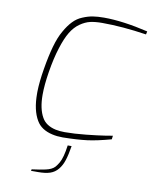

<svg xmlns="http://www.w3.org/2000/svg" viewBox="-81 -597 663 830"><g transform="rotate(10 251.0 -182.5)"><path d="M143.6 170.9H112.3L113.8 164.1Q122.1 163.1 130.9 161.6Q139.2 160.2 147.5 159.2Q164.1 156.2 173.3 154.3Q201.2 148.4 213.9 134.3Q220.7 126.5 228.5 113.3Q242.2 89.8 249.5 35.2H266.6Q260.3 74.7 252.4 98.6Q244.6 123 230.5 140.1Q216.3 157.2 195.8 164.1Q175.3 170.9 143.6 170.9ZM222.7 4.9Q196.3 4.9 175.8 0Q126 -11.2 105.5 -46.9Q80.1 -89.8 80.1 -161.6V-171.9Q81.1 -215.8 90.8 -272.9Q100.1 -329.6 112.3 -373Q124.5 -416.5 141.1 -444.8Q157.2 -473.6 174.8 -491.7Q192.4 -510.3 215.3 -519.5Q238.3 -529.3 259.8 -532.7Q280.8 -536.1 308.6 -536.1Q390.6 -536.1 502.4 -509.8L499.5 -496.1Q393.6 -512.2 304.7 -512.2Q274.9 -512.2 252.9 -507.3Q231 -502.4 208.5 -486.8Q186 -471.2 169.4 -443.8Q152.8 -416.5 138.7 -371.1Q124 -325.7 113.8 -262.2Q104.5 -204.6 104.5 -162.1Q104.5 -100.1 125.5 -63.5Q142.6 -32.7 186 -22.9Q204.1 -19 226.6 -19Q267.6 -19 319.8 -24.4Q371.6 -29.8 402.8 -34.7L434.6 -40L432.6 -23.9Q370.6 -6.8 328.6 -1.5Q286.6 3.9 222.7 4.9Z"/></g></svg>

Font: Squarion Thin
Style: Italic
Weight: 100
Designer: Natanael Gama
Version: Version 1.00;September 12, 2019;FontCreator 11.5.0.2425 64-b